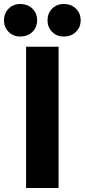

<svg xmlns="http://www.w3.org/2000/svg" viewBox="-53 -937 422 957"><path d="M239 -704V0H77V-704ZM48 -917Q85 -917 108.5 -894Q132 -871 132 -836Q132 -801 108.5 -778Q85 -755 48 -755Q13 -755 -10 -778Q-33 -801 -33 -836Q-33 -871 -10 -894Q13 -917 48 -917ZM265 -917Q302 -917 325.5 -894Q349 -871 349 -836Q349 -801 325.5 -778Q302 -755 265 -755Q230 -755 207 -778Q184 -801 184 -836Q184 -871 207 -894Q230 -917 265 -917Z"/></svg>

Font: Prodigy Sans
Style: Bold
Weight: 700
Designer: Wei Huang
Foundry: Wei Huang
Version: Version 1.003; ttfautohint (v1.8.3)